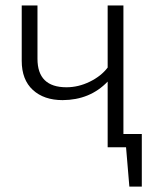

<svg xmlns="http://www.w3.org/2000/svg" viewBox="-20 -543 580 708"><path d="M502.9 -48.8V145H457L444.8 0H377V-242.2Q312 -174.3 210.9 -173.8Q142.1 -173.8 101.1 -211.4Q60.1 -249 60.1 -318.8V-522.9H118.2V-326.2Q118.2 -221.2 225.1 -221.2Q269 -221.2 311 -241.7Q353 -262.2 377 -293.9V-522.9H435.1V-48.8Z"/></svg>

Font: FiraSans-Light
Style: Regular
Weight: 300
Designer: Carrois Corporate & Edenspiekermann AG
Foundry: Carrois Corporate GbR & Edenspiekermann AG
Version: Version 3.106;PS 003.106;hotconv 1.0.70;makeotf.lib2.5.58329